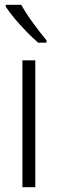

<svg xmlns="http://www.w3.org/2000/svg" viewBox="-20 -785 242 805"><path d="M128 0H74V-532H128ZM69 -765Q89 -729 119 -688Q149 -647 175 -616V-606H140Q118 -625 92 -651.5Q66 -678 42.5 -706Q19 -734 4 -757V-765Z"/></svg>

Font: Noto Sans Devanagari UI Condensed Light
Style: Regular
Weight: 300
Width: 3
Designer: Jelle Bosma - Monotype Design Team
Foundry: Monotype Imaging Inc.
Version: Version 2.004; ttfautohint (v1.8.4.7-5d5b)